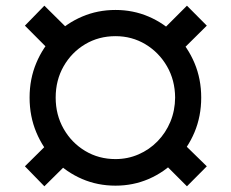

<svg xmlns="http://www.w3.org/2000/svg" viewBox="-20 -637 805 669"><path d="M382.5 9.9Q320.3 9.9 266.2 -13.3Q212 -36.6 170.8 -78.5Q129.6 -120.4 106.4 -176.1Q83.1 -231.9 83.1 -296.9Q83.1 -361.9 106.4 -417.4Q129.6 -473 170.8 -514.6Q212 -556.1 266.2 -579.2Q320.3 -602.3 382.5 -602.3Q443.9 -602.3 497.9 -579.2Q551.8 -556.1 593 -514.6Q634.2 -473 657.7 -417.4Q681.1 -361.9 681.1 -296.9Q681.1 -231.9 657.7 -176.1Q634.2 -120.4 593 -78.5Q551.8 -36.6 497.9 -13.3Q443.9 9.9 382.5 9.9ZM382.5 -82.7Q425.1 -82.7 462.7 -99.1Q500.4 -115.4 528.9 -144.7Q557.5 -174 573.7 -212.9Q589.8 -251.8 590.2 -296.9Q589.8 -357.6 561.8 -406.1Q533.7 -454.5 486.7 -482.8Q439.6 -511 382.5 -511Q323.9 -511 276.6 -482.8Q229.4 -454.5 201.7 -406.1Q174 -357.6 174 -296.9Q174 -236.9 201.7 -188.2Q229.4 -139.6 276.6 -111.2Q323.9 -82.7 382.5 -82.7ZM598.7 -446.7 530.5 -516.3 631.4 -617.2 700.6 -547.6ZM631.4 12.1 530.5 -88.8 598.7 -157 700.6 -57.5ZM134.6 12.1 66.8 -57.5 167.3 -157 236.5 -88.8ZM167.3 -446.7 66.8 -547.6 134.6 -617.2 236.5 -516.3Z"/></svg>

Font: InterMG
Style: Bold
Weight: 700
Designer: Rasmus Andersson
Foundry: rsms
Version: Version 3.019;December 26, 2023;FontCreator 15.0.0.2955 64-b